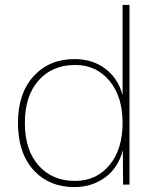

<svg xmlns="http://www.w3.org/2000/svg" viewBox="-20 -750 633 780"><path d="M478 -730H506V0H480L479 -140Q461 -69 407.5 -29.5Q354 10 282 10Q179 10 116 -59.5Q53 -129 53 -250Q53 -371 116.5 -440.5Q180 -510 283 -510Q355 -510 407 -471.5Q459 -433 478 -364ZM285 -15Q371 -15 424.5 -79Q478 -143 478 -251Q478 -358 424.5 -422Q371 -486 286 -486Q192 -486 136.5 -423Q81 -360 81 -250Q81 -141 136.5 -78Q192 -15 285 -15Z"/></svg>

Font: Elaine Sans ExtraLight
Style: Regular
Weight: 275
Designer: Wei Huang
Foundry: Wei Huang
Version: Version 2.001;December 24, 2019;FontCreator 12.0.0.2547 64-b